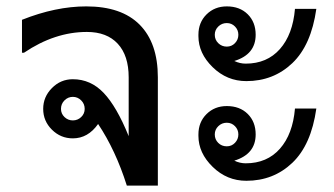

<svg xmlns="http://www.w3.org/2000/svg" viewBox="-20 -581 1044 601"><path d="M474.1 0H377Q359.4 -55.7 336.9 -103.8Q314.5 -151.9 287.1 -192.9Q255.4 -147.9 208 -147.9Q169.9 -147.9 142.6 -175Q115.2 -202.1 115.2 -240.2Q115.2 -277.8 142.6 -305.4Q169.9 -333 208 -333Q263.7 -333 304.4 -290.3Q345.2 -247.6 382.8 -154.8V-338.9Q382.8 -407.2 348.6 -444.1Q314.5 -481 252 -481Q151.4 -481 55.2 -416H48.8V-519Q154.3 -561 250 -561Q360.4 -561 417.2 -503.7Q474.1 -446.3 474.1 -338.9ZM208 -204.1Q223.1 -204.1 234.1 -214.6Q245.1 -225.1 245.1 -240.2Q245.1 -255.9 234.1 -266.8Q223.1 -277.8 208 -277.8Q192.9 -277.8 181.9 -266.8Q170.9 -255.9 170.9 -240.2Q170.9 -225.1 181.9 -214.6Q192.9 -204.1 208 -204.1Z M970.2 -553.2Q954.1 -439.5 895 -383.3Q835.9 -327.1 751 -327.1Q690.4 -327.1 645.8 -370.6Q601.1 -414.1 601.1 -467.8V-472.2Q601.1 -510.7 626.5 -535.9Q651.9 -561 689.9 -561Q730.5 -561 755.4 -536.4Q780.3 -511.7 780.3 -472.2Q780.3 -410.6 713.4 -390.1Q731 -381.8 749 -381.8Q815.9 -381.8 856.2 -427.5Q896.5 -473.1 903.3 -553.2ZM689.9 -435.1Q705.1 -435.1 715.6 -446Q726.1 -457 726.1 -472.2Q726.1 -487.3 715.6 -498Q705.1 -508.8 689.9 -508.8Q674.3 -508.8 663.3 -498Q652.3 -487.3 652.3 -472.2Q652.3 -456.5 663.3 -445.8Q674.3 -435.1 689.9 -435.1ZM970.2 -241.2Q954.1 -127.4 895 -71.3Q835.9 -15.1 751 -15.1Q690.4 -15.1 645.8 -58.6Q601.1 -102.1 601.1 -155.8V-160.2Q601.1 -198.7 626.5 -223.9Q651.9 -249 689.9 -249Q730.5 -249 755.4 -224.4Q780.3 -199.7 780.3 -160.2Q780.3 -98.6 713.4 -78.1Q731 -69.8 749 -69.8Q815.9 -69.8 856.2 -115.5Q896.5 -161.1 903.3 -241.2ZM689.9 -123Q705.1 -123 715.6 -134Q726.1 -145 726.1 -160.2Q726.1 -175.3 715.6 -186Q705.1 -196.8 689.9 -196.8Q674.3 -196.8 663.3 -186Q652.3 -175.3 652.3 -160.2Q652.3 -144.5 663.1 -133.8Q673.8 -123 689.9 -123Z"/></svg>

Font: IranNastaliq
Style: Regular
Weight: 400
Designer: Hossein Zahedi
Version: Version 1.5